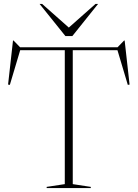

<svg xmlns="http://www.w3.org/2000/svg" viewBox="-20 -955 699 975"><path d="M441 -6V0H217V-6L309 -20V-700H82.5L30 -524L21 -525.5L46 -749H49L82 -715H577L610 -749H613L638 -525.5L629 -524L576.5 -700H349.5V-20ZM478 -935 347.5 -772H312L181 -935H194L329.5 -815L465 -935Z"/></svg>

Font: Newsreader Display ExtraLight
Style: Regular
Weight: 275
Designer: Hugues Gentile
Foundry: Production Type
Version: Version 1.001